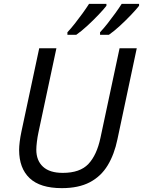

<svg xmlns="http://www.w3.org/2000/svg" viewBox="-20 -964 740 994"><path d="M300 10Q188 10 133.5 -41.5Q79 -93 79 -188Q79 -205 82 -230Q85 -255 91 -283L183 -714H272L179 -278Q174 -255 171 -230Q168 -205 168 -189Q168 -133 202.5 -101Q237 -69 305 -69Q394 -69 437.5 -115Q481 -161 500 -250L599 -714H688L588 -243Q572 -165 537.5 -108Q503 -51 445 -20.5Q387 10 300 10ZM498 -784V-797Q516 -816 536.5 -842Q557 -868 576.5 -895Q596 -922 610 -944H700V-934Q687 -917 659.5 -888Q632 -859 601 -830.5Q570 -802 544 -784ZM329 -784V-797Q347 -816 367.5 -842Q388 -868 407.5 -895Q427 -922 441 -944H531V-934Q518 -917 490.5 -888Q463 -859 432 -830.5Q401 -802 375 -784Z"/></svg>

Font: Manna Sans
Style: Italic
Weight: 400
Italic angle: -12°
Designer: Monotype Design Team
Foundry: Monotype Imaging Inc.
Version: Version 2.001.1; ttfautohint (v1.8.2)